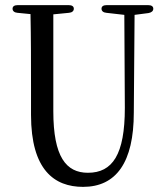

<svg xmlns="http://www.w3.org/2000/svg" viewBox="-20 -726 643 749"><path d="M304 3C433 3 502 -92 502 -287L505 -668L559 -675C571 -677 578 -683 578 -692C578 -701 571 -706 558 -706H396C383 -706 376 -701 376 -692C376 -683 383 -677 395 -676L465 -668L467 -305C467 -123 419 -52 323 -52C238 -52 188 -114 188 -292V-670L249 -676C261 -677 268 -683 268 -692C268 -701 261 -706 248 -706H49C36 -706 29 -701 29 -692C29 -683 36 -677 48 -676L99 -671C101 -576 101 -481 101 -386V-278C101 -63 192 3 304 3Z"/></svg>

Font: 寒蝉锦书宋 CompactLight
Style: Bold
Weight: 400
Width: 4
Designer: 寒蝉锦书宋{Warren} 思源宋体{Ryoko NISHIZUKA 西塚涼子 (kana & ideographs); Frank Grießhammer (Latin, Greek & Cyrillic); Wenlong ZHANG 
Foundry: Adobe & ChillType
Version: Version 2.000;Glyphs 3.1.1 (3135)